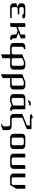

<svg xmlns="http://www.w3.org/2000/svg" viewBox="1603 -2112 697 3943"><g transform="rotate(90 1951.5 -140.5)"><path d="M47.9 -62V-125L126 -155.8Q91.8 -155.8 69.8 -174.8Q47.9 -193.8 47.9 -219.2V-250Q47.9 -274.9 69.8 -293.9Q91.3 -312 126 -312H282.2Q314 -312 336.9 -303.2Q359.9 -294.4 359.9 -280.8Q359.9 -267.6 349.1 -258.8Q337.4 -250 320.8 -250H282.2Q282.2 -263.2 270.5 -272Q258.8 -280.8 243.2 -280.8H165Q148.4 -280.8 137.2 -272Q126 -263.2 126 -250V-219.2Q126 -205.6 137.2 -196.8Q148.4 -188 165 -188H282.2L263.2 -155.8H165Q147.5 -155.8 137.2 -147.5Q126 -138.7 126 -125V-62Q126 -48.3 137.2 -39.6Q148.4 -30.8 165 -30.8H359.9L340.8 0H126Q92.8 0 70.3 -18.1Q47.9 -36.1 47.9 -62Z M455.6 0V-295.9Q455.6 -312 474.6 -312H533.7V-155.8L689.9 -219.2V-295.9Q689.9 -312 709.5 -312H767.6V-219.2L650.9 -171.9L767.6 -125V-62Q767.6 -48.3 779.3 -39.6Q791 -30.8 806.6 -30.8L787.6 0H767.6Q734.9 0 712.4 -18.1Q689.9 -36.1 689.9 -62V-125L611.8 -155.8L533.7 -125V-30.8Q533.7 -17.1 521.5 -8.8Q509.8 0 494.6 0Z M863.3 -62V-250Q863.3 -274.9 885.3 -293.9Q906.7 -312 941.4 -312H999.5L980.5 -280.8Q963.9 -280.8 952.6 -272Q941.4 -263.2 941.4 -250V-62Q941.4 -48.3 952.6 -39.6Q963.9 -30.8 980.5 -30.8H1058.6Q1070.8 -30.8 1085.4 -40Q1097.7 -48.3 1097.7 -62V-250L1253.4 -312H1331.5Q1366.2 -312 1387.2 -293.9Q1409.7 -274.4 1409.7 -250V-62Q1409.7 -37.1 1386.2 -18.1Q1363.8 0 1331.5 0H1175.3V155.8L1097.7 188V0H941.4Q908.2 0 885.7 -18.1Q863.3 -36.1 863.3 -62ZM1175.3 -62Q1175.3 -48.3 1186.5 -39.6Q1197.3 -30.8 1214.4 -30.8H1291.5Q1307.1 -30.8 1319.3 -40Q1331.5 -48.3 1331.5 -62V-250Q1331.5 -263.2 1320.3 -272Q1309.6 -280.8 1292.5 -280.8H1253.4L1175.3 -250Z M1504.9 188V-250L1661.1 -312H1739.3Q1773.9 -312 1794.9 -293.9Q1816.9 -274.9 1816.9 -250V-62Q1816.9 -36.6 1793.9 -18.1Q1771.5 0 1739.3 0H1583V155.8ZM1583 -30.8H1700.2Q1712.4 -30.8 1727.1 -40Q1739.3 -48.3 1739.3 -62V-250Q1739.3 -263.2 1728 -272Q1716.8 -280.8 1700.2 -280.8H1661.1L1583 -250Z M2029.8 -358.9 2068.8 -421.9H2147V-405.8Q2147 -390.1 2127.9 -390.1H2107.9ZM1912.6 -62V-250Q1912.6 -274.9 1934.6 -293.9Q1956.1 -312 1990.7 -312H2224.6V-62Q2224.6 -48.3 2235.8 -39.6Q2246.6 -30.8 2263.7 -30.8L2244.6 0H2224.6Q2190.4 0 2168.9 -18.1Q2159.7 -26.9 2154.8 -34.2L2068.8 0H1990.7Q1956.1 0 1934.6 -18.1Q1912.6 -37.1 1912.6 -62ZM1990.7 -62Q1990.7 -48.8 2002 -40Q2013.7 -30.8 2029.8 -30.8H2068.8L2147 -62V-280.8H2029.8Q2012.2 -280.8 2002 -272.5Q1990.7 -263.7 1990.7 -250Z M2320.3 -62V-250L2554.7 -344.2V-405.8H2398.4Q2366.2 -405.8 2342.3 -415Q2320.3 -423.8 2320.3 -438L2398.4 -469.2Q2398.4 -455.1 2409.7 -446.3Q2419.9 -438 2437.5 -438H2632.3V-344.2L2398.4 -250V-62Q2398.4 -48.3 2409.7 -39.6Q2420.9 -30.8 2437.5 -30.8H2574.2Q2607.4 -30.8 2629.4 -13.2Q2652.3 5.4 2652.3 30.8V147.9L2554.7 188L2515.6 171.9L2574.2 147.9V30.8Q2574.2 16.6 2562.5 8.8Q2550.8 0 2535.6 0H2398.4Q2365.2 0 2342.8 -18.1Q2320.3 -36.1 2320.3 -62Z M2728 -62V-250Q2728 -274.9 2750 -293.9Q2771.5 -312 2806.2 -312H2962.4Q2994.1 -312 3017.1 -293.5Q3040 -274.9 3040 -250V-62Q3040 -36.6 3017.1 -18.1Q2994.6 0 2962.4 0H2806.2Q2772.9 0 2750.5 -18.1Q2728 -36.1 2728 -62ZM2806.2 -62Q2806.2 -48.3 2817.4 -39.6Q2828.6 -30.8 2845.2 -30.8H2923.3Q2938.5 -30.8 2950.2 -40Q2962.4 -48.3 2962.4 -62V-250Q2962.4 -263.2 2950.7 -272Q2939 -280.8 2923.3 -280.8H2845.2Q2828.6 -280.8 2817.4 -272Q2806.2 -263.2 2806.2 -250Z M3135.7 -62V-295.9Q3135.7 -312 3154.8 -312H3213.9V-62Q3213.9 -48.3 3225.1 -39.6Q3236.3 -30.8 3252.9 -30.8H3331.1Q3346.2 -30.8 3357.9 -40Q3370.1 -48.3 3370.1 -62V-295.9Q3370.1 -312 3389.6 -312H3447.8V-62Q3447.8 -36.6 3424.8 -18.1Q3402.3 0 3370.1 0H3213.9Q3180.7 0 3158.2 -18.1Q3135.7 -36.1 3135.7 -62Z M3543.5 -62V-295.9Q3543.5 -312 3562.5 -312H3621.6V-62Q3621.6 -48.3 3632.8 -39.6Q3644 -30.8 3660.6 -30.8H3758.8L3777.8 -62V-295.9Q3777.8 -312 3797.4 -312H3855.5V-125L3777.8 0H3621.6Q3588.4 0 3565.9 -18.1Q3543.5 -36.1 3543.5 -62Z"/></g></svg>

Font: Hhenum
Style: Regular
Weight: 400
Designer: T. Christopher White
Version: Version 1.0